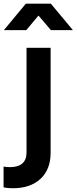

<svg xmlns="http://www.w3.org/2000/svg" viewBox="-84 -804 418 1046"><path d="M-64.5 216.8V103.5Q-47.2 106.5 -28.5 106.5Q14.5 106.5 37.5 86.5Q60.5 66.5 60.5 27.5V-543.5H191.8V27.5Q191.8 119.5 136.5 170.5Q81.2 221.5 -14 221.5Q-44.8 221.5 -64.5 216.8ZM56.8 -784H193L313 -640H193.2L103.8 -744.8H147.2L59.2 -640H-62.8Z"/></svg>

Font: Trafiko Sans Variable
Style: Regular
Weight: 400
Designer: Gumpita Rahayu / Trafiko
Foundry: Tokotype / Trafiko
Version: Version 0.001;FEAKit 1.0